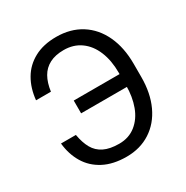

<svg xmlns="http://www.w3.org/2000/svg" viewBox="-166 -855 971 1003"><g transform="rotate(-30 319.0 -353.5)"><path d="M512.7 -305.7H220.7V-382.8H512.7ZM314.5 -68.4Q373 -68.4 414.6 -101.6Q456.1 -134.8 476.6 -190.4Q497.1 -246.1 497.1 -314.5V-391.6Q497.1 -464.8 474.1 -520.5Q451.2 -576.2 408.2 -606.9Q365.2 -637.7 306.6 -637.7Q255.9 -637.7 221.2 -619.6Q186.5 -601.6 167 -567.4Q147.5 -533.2 140.6 -482.4H50.8Q57.6 -551.8 88.4 -604.5Q119.1 -657.2 174.3 -687Q229.5 -716.8 306.6 -716.8Q392.6 -716.8 456.1 -676.8Q519.5 -636.7 553.7 -563.5Q587.9 -490.2 587.9 -392.6V-312.5Q587.9 -215.8 554.2 -143.1Q520.5 -70.3 458.5 -30.3Q396.5 9.8 314.5 9.8Q233.4 9.8 176.8 -20Q120.1 -49.8 88.9 -102.1Q57.6 -154.3 50.8 -221.7H140.6Q149.4 -170.9 168.5 -137.2Q187.5 -103.5 223.1 -85.9Q258.8 -68.4 314.5 -68.4Z"/></g></svg>

Font: Pretendard GOV Variable
Style: Regular
Weight: 400
Designer: Base glyphs from Inter by Rasmus Andersson; Hangul glyphs from Noto Sans CJK(Source Han Sans) by Jang Soo-young and Kang
Foundry: Kil Hyung-jin
Version: Version 1.307;Glyphs 3.2 (3192)